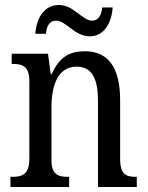

<svg xmlns="http://www.w3.org/2000/svg" viewBox="-20 -752 594 772"><path d="M341 -606C400 -606 429 -662 433 -722H391C388 -695 379 -669 349 -669C312 -669 276 -732 217 -732C155 -732 126 -675 122 -616H165C167 -643 176 -669 206 -669C245 -669 280 -606 341 -606ZM22 0H258V-41H253C215 -41 187 -49 187 -108V-321C187 -405 211 -484 288 -484C352 -484 374 -432 374 -346V0H530V-41H526C488 -41 463 -50 463 -113V-349C463 -486 411 -546 321 -546C261 -546 219 -524 188 -454H184L173 -536H27V-495H32C69 -495 98 -486 98 -427V-113C98 -50 68 -41 30 -41H22Z"/></svg>

Font: Noto Serif Sinhala Condensed
Style: Regular
Weight: 400
Width: 3
Designer: Jelle Bosma - Monotype Design Team
Foundry: Monotype Imaging Inc.
Version: Version 2.007